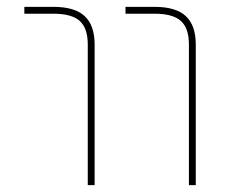

<svg xmlns="http://www.w3.org/2000/svg" viewBox="-20 -540 667 560"><path d="M431 -500H346V-520H431Q493 -520 522 -493Q551 -466 551 -410V0H531V-410Q531 -458 507.5 -479Q484 -500 431 -500ZM136 -500H51V-520H136Q198 -520 227 -493Q256 -466 256 -410V0H236V-410Q236 -458 212.5 -479Q189 -500 136 -500Z"/></svg>

Font: M PLUS 1p Thin
Style: Regular
Weight: 250
Version: Version 1.062